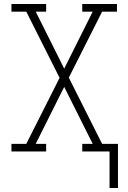

<svg xmlns="http://www.w3.org/2000/svg" viewBox="-20 -755 640 957"><path d="M568 182H526V0H390V-38H442L300 -322L158 -38H210V0H37V-38H111L277 -367L111 -697H37V-735H210V-697H158L300 -413L442 -697H390V-735H563V-697H489L323 -368L489 -38H568Z"/></svg>

Font: Iosevka Slab XLtEx
Style: Regular
Weight: 200
Width: 7
Monospace: yes
Designer: Belleve Invis
Foundry: Belleve Invis
Version: Version 11.1.0; ttfautohint (v1.8.3)